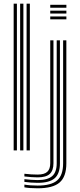

<svg xmlns="http://www.w3.org/2000/svg" viewBox="-20 -820 436 1047"><path d="M125 0V-800H142.8V0ZM54.5 0V-800H72.2V0ZM89.8 0V-800H107.5V0ZM254 -778V-793.8H342V-778ZM254 -714.5V-730.2H342V-714.5ZM254 -746.2V-762H342V-746.2ZM185 206.8Q165 206.8 144.9 205.4Q124.8 204 113 201.5V186.5Q126.8 189.2 146.9 190.6Q167 192 185 192Q259.2 192 291.8 163.6Q324.2 135.2 324.2 70.5V-600H341.8V70.5Q341.8 143.5 305.1 175.1Q268.5 206.8 185 206.8ZM185 177Q167.2 177 147.4 175.5Q127.5 174 113 171.8V157Q129 159 148.9 160.5Q168.8 162 185 162Q240.2 162 264.8 140.2Q289.2 118.5 289.2 70.2V-600H306.8V70.2Q306.8 127 278.2 152Q249.8 177 185 177ZM185 147.2Q170.2 147.2 150.4 145.8Q130.5 144.2 113 142.2V127.5Q130.8 129.8 150.8 130.9Q170.8 132 185 132Q221.5 132 237.8 116.9Q254 101.8 254 70V-600H271.5V70.2Q271.5 110 251.2 128.6Q231 147.2 185 147.2Z"/></svg>

Font: Big Shoulders Inline Text Thin Medium
Style: Regular
Weight: 500
Version: Version 2.002